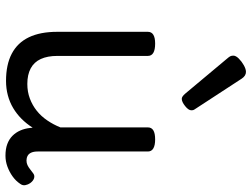

<svg xmlns="http://www.w3.org/2000/svg" viewBox="-126 -752 898 685"><g transform="rotate(90 322.5 -410.0)"><path d="M269 17Q211 17 172 -3.5Q133 -24 113.5 -64.5Q94 -105 94 -166V-489Q94 -502 104.5 -508.5Q115 -515 136 -515Q158 -515 169 -508.5Q180 -502 180 -489V-166Q180 -131 191 -107Q202 -83 224.5 -71Q247 -59 280 -59Q308 -59 332 -68Q356 -77 375.5 -92.5Q395 -108 410 -130Q425 -152 435 -177V-489Q435 -502 445.5 -508.5Q456 -515 478 -515Q499 -515 510 -508.5Q521 -502 521 -489V-96Q521 -82 525 -73Q529 -64 536.5 -60Q544 -56 553 -56Q562 -56 569.5 -59.5Q577 -63 584.5 -69Q592 -75 599 -80Q607 -86 616.5 -83Q626 -80 634 -69Q639 -62 641 -52Q643 -42 636 -33Q626 -18 610 -6.5Q594 5 575 12Q556 19 536 19Q512 19 494.5 12.5Q477 6 465 -6Q453 -18 446 -34Q439 -50 437 -69L436 -78Q422 -56 404.5 -38.5Q387 -21 366 -8.5Q345 4 320.5 10.5Q296 17 269 17ZM333 -610Q329 -610 324.5 -613Q320 -616 314 -623L191 -770Q184 -778 181.5 -782.5Q179 -787 179 -794Q179 -803 189.5 -813.5Q200 -824 213.5 -831.5Q227 -839 237 -839Q251 -839 261 -824L368 -660Q373 -653 373.5 -650Q374 -647 374 -644Q374 -634 359 -622Q344 -610 333 -610Z"/></g></svg>

Font: Playwrite PL
Style: Regular
Weight: 400
Designer: Veronika Burian, José Scaglione
Foundry: TypeTogether
Version: Version 1.002